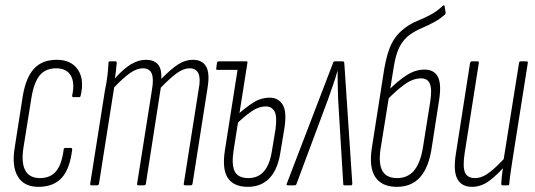

<svg xmlns="http://www.w3.org/2000/svg" viewBox="-20 -719 2075 745"><path d="M132 6Q74 7 49.5 -33.5Q25 -74 37 -146L68 -344Q80 -418 112 -452.5Q144 -487 200 -487Q256 -487 282 -449Q308 -411 293 -348Q292 -342 287 -342H266Q259 -342 260 -348Q271 -398 254.5 -426Q238 -454 198 -454Q157 -454 134.5 -427Q112 -400 102 -340L71 -146Q62 -88 78 -58Q94 -28 135 -28Q176 -28 198 -55Q220 -82 227 -139Q228 -145 233 -145H255Q261 -145 260 -138Q251 -64 220 -29.5Q189 5 132 6Z M335 0Q329 0 330 -6L387 -367Q394 -400 397 -427Q400 -454 401 -476Q401 -481 407 -481H428Q433 -481 433 -476Q432 -461 430 -445Q428 -429 426 -415Q460 -453 489 -470Q518 -487 546 -487Q577 -487 592.5 -469.5Q608 -452 606 -413Q643 -451 671 -469Q699 -487 728 -487Q765 -487 780 -460.5Q795 -434 785 -376L727 -6Q726 0 720 0H698Q692 0 693 -6L751 -373Q759 -414 750 -434Q741 -454 716 -454Q693 -454 667.5 -436Q642 -418 604 -379L546 -6Q545 0 539 0H517Q511 0 512 -6L570 -373Q577 -414 568.5 -434Q560 -454 534 -454Q512 -454 486 -436.5Q460 -419 423 -380L364 -6Q363 0 357 0Z M823 -448Q818 -448 819 -453L822 -476Q824 -481 830 -481H920L914 -448ZM942 6Q887 6 864 -28.5Q841 -63 853 -138L906 -475Q908 -481 913 -481H937Q941 -481 940 -475L886 -133Q878 -79 891 -53.5Q904 -28 944 -28Q1019 -28 1035 -133L1049 -217Q1056 -268 1045 -287Q1034 -306 1012 -306Q983 -306 954 -285.5Q925 -265 898 -238L903 -275Q932 -301 962 -320.5Q992 -340 1027 -340Q1060 -340 1077 -312.5Q1094 -285 1083 -218L1069 -134Q1059 -63 1026.5 -28.5Q994 6 942 6Z M1096 0Q1090 0 1093 -7L1272 -474Q1273 -481 1280 -481H1310Q1315 -481 1316 -474L1347 -7Q1347 0 1342 0H1317Q1312 0 1312 -4L1292 -334Q1291 -360 1290.5 -388.5Q1290 -417 1290 -443H1289Q1282 -416 1272 -388.5Q1262 -361 1253 -334L1130 -4Q1128 0 1124 0Z M1520 6Q1461 6 1436 -32.5Q1411 -71 1423 -146L1471 -452Q1482 -516 1500.5 -551.5Q1519 -587 1553 -612Q1575 -628 1598.5 -637.5Q1622 -647 1647.5 -660Q1673 -673 1699 -697Q1701 -699 1702.5 -698.5Q1704 -698 1705 -696L1709 -671Q1710 -667 1707 -663Q1687 -645 1663.5 -632.5Q1640 -620 1616.5 -610Q1593 -600 1571 -585Q1545 -566 1530 -536.5Q1515 -507 1507 -454L1457 -143Q1448 -85 1463.5 -56.5Q1479 -28 1521 -28Q1562 -28 1586.5 -57Q1611 -86 1621 -146L1649 -322Q1657 -373 1648 -394Q1639 -415 1614 -415Q1582 -415 1548.5 -390.5Q1515 -366 1481 -330L1485 -366Q1521 -403 1556 -426Q1591 -449 1627 -449Q1665 -449 1679.5 -420Q1694 -391 1683 -325L1655 -145Q1644 -70 1610.5 -32Q1577 6 1520 6Z M1811 6Q1772 6 1755 -24Q1738 -54 1749 -123L1804 -475Q1806 -481 1811 -481H1833Q1839 -481 1838 -475L1783 -125Q1775 -73 1784 -50.5Q1793 -28 1823 -28Q1851 -28 1880.5 -51Q1910 -74 1943 -111L1940 -76Q1912 -43 1880 -18.5Q1848 6 1811 6ZM1929 0Q1925 0 1925 -6Q1926 -28 1929.5 -53.5Q1933 -79 1936 -96L1934 -99L1994 -475Q1995 -481 2000 -481H2023Q2029 -481 2028 -475L1971 -114Q1966 -82 1962 -55Q1958 -28 1956 -6Q1956 0 1951 0Z"/></svg>

Font: Sofia Sans Extra Condensed ExtraLight
Style: Italic
Weight: 250
Italic angle: -9°
Version: Version 4.100